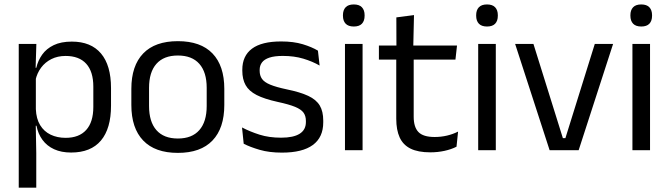

<svg xmlns="http://www.w3.org/2000/svg" viewBox="-20 -690 3074 882"><path d="M306.5 10.7Q261.6 10.7 228.5 -4.5Q195.4 -19.7 175.1 -47.5Q154.7 -75.3 147.6 -112.3H120.8L144.7 -188.5Q146.5 -144.6 164.3 -115.3Q182.1 -86 212.5 -71.4Q242.9 -56.8 281.6 -56.8Q343.2 -56.8 375.9 -93Q408.7 -129.1 408.7 -198.7V-292Q408.7 -361 376.2 -397Q343.7 -433 281.3 -433Q244.7 -433 216 -418.6Q187.4 -404.2 168.8 -379.2Q150.2 -354.2 143.1 -321.8L123.1 -378.4H146.7Q154.4 -411.9 173.8 -439.2Q193.2 -466.5 226.8 -482.7Q260.4 -498.9 310 -498.9Q397.9 -498.9 444 -444.3Q490 -389.7 490 -285.4V-204.6Q490 -99.5 443.7 -44.4Q397.3 10.7 306.5 10.7ZM66.1 172V-488.2H147L143.4 -370.5L144.7 -345.7V-140L144.1 -123.4L146.6 13.3V172Z M797.1 12.3Q692.2 12.3 637.8 -44.5Q583.4 -101.2 583.4 -207.7V-281.9Q583.4 -388 637.9 -444.5Q692.3 -500.9 797.1 -500.9Q901.9 -500.9 956.1 -444.5Q1010.4 -388 1010.4 -281.9V-207.7Q1010.4 -101.2 956.1 -44.5Q901.9 12.3 797.1 12.3ZM797.1 -53.7Q861.8 -53.7 895.6 -92.2Q929.5 -130.7 929.5 -203V-286.6Q929.5 -358.5 895.7 -396.7Q861.9 -435 797.1 -435Q732.3 -435 698.5 -396.7Q664.7 -358.5 664.7 -286.6V-203Q664.7 -130.7 698.5 -92.2Q732.3 -53.7 797.1 -53.7Z M1275.4 11.1Q1216.5 11.1 1172.6 -1.8Q1128.7 -14.6 1099.5 -29.7L1091.8 -104.5Q1128.4 -85.3 1172.2 -71.4Q1216 -57.5 1271.3 -57.5Q1328 -57.5 1356.6 -75.6Q1385.2 -93.7 1385.2 -129.2V-134.5Q1385.2 -157.4 1374.3 -172.5Q1363.3 -187.7 1335.4 -199.2Q1307.4 -210.7 1255.9 -221.8Q1194.4 -235.3 1158.9 -253.5Q1123.4 -271.8 1108.3 -298.9Q1093.1 -326.1 1093.1 -365.1V-369.7Q1093.1 -433.3 1137.7 -466.5Q1182.2 -499.6 1271.3 -499.6Q1328.9 -499.6 1371.2 -486.7Q1413.5 -473.7 1440.5 -457.3L1448.2 -388.9Q1415.4 -407.8 1373.4 -420.5Q1331.4 -433.1 1279.1 -433.1Q1241.1 -433.1 1217.6 -425.3Q1194.2 -417.5 1183.5 -403.2Q1172.8 -388.8 1172.8 -368.9V-365.1Q1172.8 -343 1183.5 -327.7Q1194.2 -312.3 1221.4 -301.1Q1248.6 -289.8 1296.9 -279.6Q1359.3 -266.8 1396.1 -249.5Q1432.8 -232.2 1448.9 -205.2Q1464.9 -178.3 1464.9 -136.3V-128Q1464.9 -59.1 1417.1 -24Q1369.2 11.1 1275.4 11.1Z M1564.7 0V-488.2H1645.6V0ZM1605.2 -568.2Q1580.2 -568.2 1567.8 -581.2Q1555.4 -594.3 1555.4 -617.7V-620.2Q1555.4 -643.5 1567.8 -656.6Q1580.2 -669.6 1605.2 -669.6Q1630.2 -669.6 1642.5 -656.6Q1654.9 -643.5 1654.9 -620.2V-617.7Q1654.9 -593.9 1642.5 -581Q1630.2 -568.2 1605.2 -568.2Z M1956.9 9.8Q1900.5 9.8 1866.1 -7.2Q1831.7 -24.2 1816 -58.6Q1800.3 -93 1800.3 -144.6V-452.3H1880.4V-153.9Q1880.4 -105.9 1902.4 -83.3Q1924.4 -60.7 1976.6 -60.7Q2006 -60.7 2033.3 -67.1Q2060.6 -73.5 2084.3 -85.5L2077.1 -16.1Q2053.3 -3.9 2021.9 3Q1990.4 9.8 1956.9 9.8ZM1720.6 -416.2V-480.8H2079.4L2072.2 -416.2ZM1801.1 -473.1 1800.7 -610.1 1881.8 -620.7 1878.4 -473.1Z M2176.7 0V-488.2H2257.6V0ZM2217.2 -568.2Q2192.2 -568.2 2179.8 -581.2Q2167.4 -594.3 2167.4 -617.7V-620.2Q2167.4 -643.5 2179.8 -656.6Q2192.2 -669.6 2217.2 -669.6Q2242.2 -669.6 2254.5 -656.6Q2266.9 -643.5 2266.9 -620.2V-617.7Q2266.9 -593.9 2254.5 -581Q2242.2 -568.2 2217.2 -568.2Z M2577.3 -55.4 2712.3 -488.2H2796.4L2638.2 0H2504.8L2346.4 -488.2H2430.5L2565.7 -55.4Z M2885.2 0V-488.2H2966.1V0ZM2925.7 -568.2Q2900.7 -568.2 2888.3 -581.2Q2875.9 -594.3 2875.9 -617.7V-620.2Q2875.9 -643.5 2888.3 -656.6Q2900.7 -669.6 2925.7 -669.6Q2950.7 -669.6 2963 -656.6Q2975.4 -643.5 2975.4 -620.2V-617.7Q2975.4 -593.9 2963 -581Q2950.7 -568.2 2925.7 -568.2Z"/></svg>

Font: Anek Gurmukhi Medium
Style: Regular
Weight: 500
Designer: Sarang Kulkarni (Gurmukhi), Yesha Goshar (Latin)
Foundry: Ek Type
Version: Version 1.003